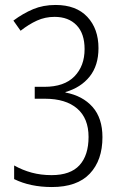

<svg xmlns="http://www.w3.org/2000/svg" viewBox="-20 -744 493 774"><path d="M189 10Q102 10 37 -22V-77Q71 -58 108 -48Q145 -38 188 -38Q264 -38 300.5 -78Q337 -118 337 -192Q337 -267 291 -306.5Q245 -346 161 -346H120V-394H159Q239 -394 280 -436Q321 -478 321 -546Q321 -609 288.5 -642.5Q256 -676 200 -676Q162 -676 129 -661Q96 -646 63 -620L34 -661Q73 -690 113.5 -707Q154 -724 204 -724Q287 -724 332 -676Q377 -628 377 -550Q377 -480 341.5 -435.5Q306 -391 244 -373V-371Q313 -358 353 -313Q393 -268 393 -191Q393 -98 342 -44Q291 10 189 10Z"/></svg>

Font: Noto Sans Gurmukhi UI Condensed Light
Style: Regular
Weight: 300
Width: 3
Designer: Jelle Bosma - Monotype Design Team
Foundry: Monotype Imaging Inc.
Version: Version 2.004; ttfautohint (v1.8.4.7-5d5b)